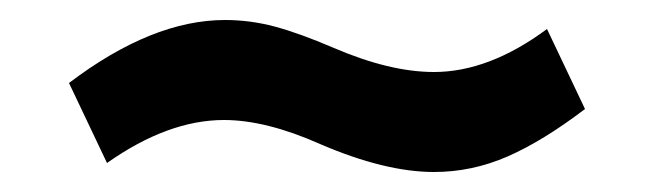

<svg xmlns="http://www.w3.org/2000/svg" viewBox="-20 -400 661 192"><path d="M300 -256Q246 -280 204 -280Q148 -280 87 -237L49 -317Q132 -380 205 -380Q230 -380 254.5 -373.5Q279 -367 314 -352Q370 -328 414 -328Q469 -328 527 -371L565 -291Q523 -259 487.5 -243.5Q452 -228 414 -228Q365 -228 300 -256Z"/></svg>

Font: Maitree Semibold
Style: Regular
Weight: 600
Designer: CadsonDemak Team
Foundry: CadsonDemak
Version: Version 1.010